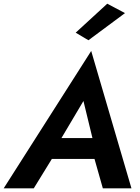

<svg xmlns="http://www.w3.org/2000/svg" viewBox="-50 -1020 760 1040"><path d="M167 -159H528L531 -272H202ZM402 -473 461 -230 452 -194 507 0H662L444 -744L-30 0H133L256 -200L259 -232ZM627 -949 531 -1000 360 -843 429 -802Z"/></svg>

Font: Jost SemiBold
Style: Italic
Weight: 600
Italic angle: -5°
Version: Version 3.710